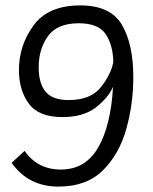

<svg xmlns="http://www.w3.org/2000/svg" viewBox="-20 -550 565 710"><path d="M50 -291Q50 -382 104 -456Q158 -530 277 -530Q389 -530 431 -458Q473 -386 473 -265Q473 -166 447 -73Q421 20 360.5 80Q300 140 196 140Q85 140 23 52L71 8Q119 77 205 77Q296 77 343 -4.5Q390 -86 398 -229Q380 -188 334 -152.5Q288 -117 211 -117Q123 -117 86.5 -167Q50 -217 50 -291ZM123 -301Q123 -242 148.5 -211Q174 -180 234 -180Q315 -180 352.5 -227Q390 -274 399 -320Q398 -383 371 -423.5Q344 -464 271 -464Q192 -464 157.5 -416.5Q123 -369 123 -301Z"/></svg>

Font: Zilla Slab Regular
Style: Italic
Weight: 400
Italic angle: -6°
Designer: Typotheque.com
Foundry: Typotheque type foundry
Version: Version 1.1; 2017; ttfautohint (v1.6)